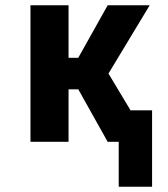

<svg xmlns="http://www.w3.org/2000/svg" viewBox="-20 -540 640 731"><path d="M559 171H432V0H390L278 -200H241V0H96V-520H241V-320H278L390 -520H550L393 -260L477 -120H559Z"/></svg>

Font: Iosevka Aile Heavy
Style: Regular
Weight: 900
Designer: Belleve Invis
Foundry: Belleve Invis
Version: Version 31.1.0; ttfautohint (v1.8.4)